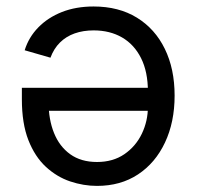

<svg xmlns="http://www.w3.org/2000/svg" viewBox="-20 -578 620 604"><path d="M274.4 -557.6Q353.5 -557.6 410.6 -522.5Q467.8 -487.3 498.5 -424.3Q529.3 -361.3 529.3 -277.3Q529.3 -193.8 499 -129.6Q468.8 -65.4 414.1 -29.3Q359.4 6.8 285.2 6.8Q242.7 6.8 200.7 -7.3Q158.7 -21.5 124.3 -53.2Q89.8 -85 69.3 -137.2Q48.8 -189.5 48.8 -265.6V-301.8H469.7V-229.5H94.2L132.8 -256.8Q132.8 -202.1 149.9 -159.7Q167 -117.2 200.9 -92.8Q234.9 -68.4 285.2 -68.4Q335.4 -68.4 371.3 -93Q407.2 -117.7 426.3 -157.5Q445.3 -197.3 445.3 -242.2V-290Q445.3 -352.1 423.8 -395Q402.3 -438 364 -460.2Q325.7 -482.4 274.4 -482.4Q241.7 -482.4 214.8 -472.9Q188 -463.4 168.7 -444.3Q149.4 -425.3 138.7 -396.5L57.6 -419.9Q70.3 -460.9 100.6 -491.9Q130.9 -522.9 175 -540.3Q219.2 -557.6 274.4 -557.6Z"/></svg>

Font: Inter
Style: Regular
Weight: 400
Designer: Rasmus Andersson
Foundry: rsms
Version: Version 4.000;git-8c9346024